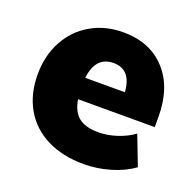

<svg xmlns="http://www.w3.org/2000/svg" viewBox="-97 -606 729 715"><g transform="rotate(20 267.5 -248.0)"><path d="M506 -212H202Q210 -164 237 -143Q264 -122 314 -122Q350 -122 387 -134Q424 -146 453 -167L498 -50Q461 -23 409 -7.5Q357 8 305 8Q220 8 158 -23Q96 -54 62.5 -112Q29 -170 29 -248Q29 -322 60.5 -380.5Q92 -439 148.5 -471.5Q205 -504 276 -504Q382 -504 444 -436.5Q506 -369 506 -252ZM200 -296H357Q351 -384 281 -384Q210 -384 200 -296Z"/></g></svg>

Font: wassup Sans
Style: Black
Weight: 900
Version: Version 2.001